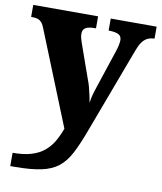

<svg xmlns="http://www.w3.org/2000/svg" viewBox="-87 -604 756 898"><g transform="rotate(10 291.0 -155.5)"><path d="M23 162Q75 162 111.5 151Q148 140 173 119Q198 98 214 70Q230 42 242 9L64 -433Q57 -453 48.5 -462.5Q40 -472 29.5 -475.5Q19 -479 3 -479H-2V-536H306V-479H301Q269 -479 256 -470Q243 -461 243 -443Q243 -433 245.5 -422.5Q248 -412 252 -401L309 -240Q317 -220 322 -200Q327 -180 331 -162Q335 -144 337 -131Q340 -155 345.5 -173.5Q351 -192 356 -207L417 -391Q420 -399 424 -416Q428 -433 428 -443Q428 -463 414 -470.5Q400 -478 371 -479H366V-536H584V-479H581Q562 -478 548.5 -470.5Q535 -463 524.5 -448Q514 -433 505 -408L353 -2Q328 66 305 110Q282 154 250.5 179Q219 204 169.5 214.5Q120 225 43 225H23Z"/></g></svg>

Font: Noto Serif Khmer ExtraBold
Style: Regular
Weight: 800
Version: Version 2.003